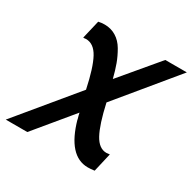

<svg xmlns="http://www.w3.org/2000/svg" viewBox="-150 -633 959 957"><g transform="rotate(30 330.0 -154.5)"><path d="M-2 173 270 -156Q246 -270 217.5 -322.5Q189 -375 144 -375Q142 -375 135 -374H128L153 -480Q170 -484 189 -484Q225 -484 254.5 -466Q284 -448 303.5 -414.5Q323 -381 335.5 -347Q348 -313 359 -269L538 -482H662L390 -152Q415 -39 443.5 13.5Q472 66 515 66Q516 66 524 65Q532 64 534 64L509 172Q486 175 471 175Q358 175 307 -7L308 -6Q301 -29 299 -41L122 173Z"/></g></svg>

Font: Coval
Style: Medium Italic
Weight: 500
Foundry: Context Ltd
Version: Version 001.000